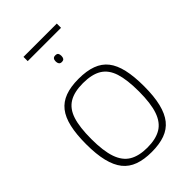

<svg xmlns="http://www.w3.org/2000/svg" viewBox="-249 -923 1023 1023"><g transform="rotate(-45 262.5 -411.0)"><path d="M44 -267Q44 -341 56 -393.5Q68 -446 93.5 -478.5Q119 -511 160.5 -526.5Q202 -542 262 -542Q322 -542 364 -526.5Q406 -511 431.5 -478.5Q457 -446 469 -393.5Q481 -341 481 -267Q481 -191 468 -138Q455 -85 429 -52.5Q403 -20 361.5 -5Q320 10 262 10Q205 10 163.5 -5Q122 -20 96 -52.5Q70 -85 57 -138Q44 -191 44 -267ZM83 -267Q83 -177 101.5 -123.5Q120 -70 159.5 -46.5Q199 -23 262 -23Q326 -23 365.5 -46.5Q405 -70 423.5 -123.5Q442 -177 442 -267Q442 -355 425 -408Q408 -461 368.5 -485Q329 -509 262 -509Q196 -509 156.5 -485Q117 -461 100 -408Q83 -355 83 -267ZM262 -668Q251 -668 246 -675Q241 -682 241 -693Q241 -705 246 -711.5Q251 -718 262 -718Q275 -718 279.5 -711.5Q284 -705 284 -693Q284 -682 279.5 -675Q275 -668 262 -668ZM137 -800V-832H388V-800Z"/></g></svg>

Font: Georama ExtraCondensed Thin ExtraLight
Style: Regular
Weight: 250
Version: Version 1.001